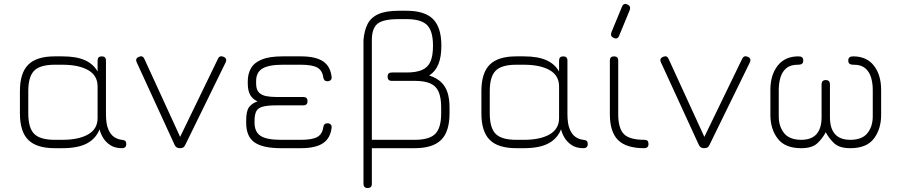

<svg xmlns="http://www.w3.org/2000/svg" viewBox="-20 -744 4524 964"><path d="M80 -175V-286Q80 -377.5 121.8 -419.2Q163.5 -461 255 -461H293Q363.5 -461 406.2 -441.8Q449 -422.5 470 -385V-440Q470 -461 491 -461Q512 -461 512 -440V-171Q512 -123 523.5 -95.5Q535 -68 553.2 -56Q571.5 -44 592 -42Q605 -40.5 609.5 -35.8Q614 -31 614 -21Q614 0 592 0Q557.5 0 534.2 -15Q511 -30 497.8 -52Q484.5 -74 480 -95Q462 -48.5 417 -24.2Q372 0 293 0H255Q163.5 0 121.8 -41.8Q80 -83.5 80 -175ZM122 -175Q122 -101.5 151.8 -71.8Q181.5 -42 255 -42H293Q375 -42 422.5 -69.2Q470 -96.5 470 -151V-310Q470 -365 422.5 -392Q375 -419 293 -419H255Q181.5 -419 151.8 -389.2Q122 -359.5 122 -286Z M910 -16Q905 -5.5 898.2 -2.8Q891.5 0 883 0Q864.5 0 857 -16L666 -432Q658 -451.5 678 -459Q697 -467 705 -448L899 -25H869L1074 -448Q1078.5 -458 1085.5 -460.5Q1092.5 -463 1102 -459Q1122 -450.5 1113 -431Z M1391 0Q1299.5 0 1257.8 -29.2Q1216 -58.5 1216 -128V-138Q1216 -187.5 1230.8 -206.5Q1245.5 -225.5 1273 -235Q1247.5 -246.5 1235.8 -268Q1224 -289.5 1224 -326V-336Q1224 -373 1240 -401.2Q1256 -429.5 1294.2 -445.2Q1332.5 -461 1399 -461H1491Q1564.5 -461 1601.8 -436.2Q1639 -411.5 1645 -358Q1646 -347.5 1640.2 -341.8Q1634.5 -336 1624 -336Q1614.5 -336 1609.5 -341.2Q1604.5 -346.5 1603 -356Q1598.5 -390.5 1573 -404.8Q1547.5 -419 1491 -419H1399Q1329.5 -419 1297.5 -399.8Q1265.5 -380.5 1266 -336V-322Q1266.5 -293 1280.5 -279.2Q1294.5 -265.5 1317.5 -261.2Q1340.5 -257 1368 -257H1503Q1524 -257 1524 -236Q1524 -215 1503 -215H1368Q1321 -215 1297.5 -208Q1274 -201 1266 -184Q1258 -167 1258 -137V-128Q1258 -82.5 1287.8 -62.2Q1317.5 -42 1391 -42H1491Q1547.5 -42 1573 -56.2Q1598.5 -70.5 1603 -105Q1604.5 -115 1609.5 -120Q1614.5 -125 1624 -125Q1634.5 -125 1640.2 -119.2Q1646 -113.5 1645 -103Q1639 -50 1601.8 -25Q1564.5 0 1491 0Z M1805 179V-543Q1809 -591 1825.8 -623.8Q1842.5 -656.5 1880 -673.2Q1917.5 -690 1983 -690H2021Q2112.5 -690 2154.2 -648.2Q2196 -606.5 2196 -515V-513Q2196 -458.5 2181.2 -422Q2166.5 -385.5 2135 -365Q2172 -353 2194.5 -331.8Q2217 -310.5 2227 -279Q2237 -247.5 2237 -205V-175Q2237 -83.5 2195.2 -41.8Q2153.5 0 2062 0H1847V179Q1847 200 1826 200Q1805 200 1805 179ZM1847 -42H2062Q2135.5 -42 2165.2 -71.8Q2195 -101.5 2195 -175V-205Q2195 -254 2182.2 -283.2Q2169.5 -312.5 2140.2 -325.2Q2111 -338 2062 -338H1947Q1926 -338 1926 -359Q1926 -380 1947 -380H2021Q2070 -380 2099.2 -392.8Q2128.5 -405.5 2141.2 -434.8Q2154 -464 2154 -513V-515Q2154 -588.5 2124.2 -618.2Q2094.5 -648 2021 -648H1983Q1903 -648 1875 -624.5Q1847 -601 1847 -543Z M2397 -175V-286Q2397 -377.5 2438.8 -419.2Q2480.5 -461 2572 -461H2610Q2680.5 -461 2723.2 -441.8Q2766 -422.5 2787 -385V-440Q2787 -461 2808 -461Q2829 -461 2829 -440V-171Q2829 -123 2840.5 -95.5Q2852 -68 2870.2 -56Q2888.5 -44 2909 -42Q2922 -40.5 2926.5 -35.8Q2931 -31 2931 -21Q2931 0 2909 0Q2874.5 0 2851.2 -15Q2828 -30 2814.8 -52Q2801.5 -74 2797 -95Q2779 -48.5 2734 -24.2Q2689 0 2610 0H2572Q2480.5 0 2438.8 -41.8Q2397 -83.5 2397 -175ZM2439 -175Q2439 -101.5 2468.8 -71.8Q2498.5 -42 2572 -42H2610Q2692 -42 2739.5 -69.2Q2787 -96.5 2787 -151V-310Q2787 -365 2739.5 -392Q2692 -419 2610 -419H2572Q2498.5 -419 2468.8 -389.2Q2439 -359.5 2439 -286Z M3061.5 -553.5Q3043 -561.5 3049.5 -581L3102.5 -709.5Q3110.5 -730.5 3130 -721.5Q3148.5 -713.5 3142 -694L3089 -565.5Q3081 -544.5 3061.5 -553.5ZM3214 0Q3124 0 3083 -41Q3042 -82 3042 -171V-440Q3042 -461 3063 -461Q3084 -461 3084 -440V-171Q3084 -99 3112.8 -70.5Q3141.5 -42 3214 -42Q3227 -42 3231.5 -36.5Q3236 -31 3236 -21Q3236 0 3214 0Z M3542 -16Q3537 -5.5 3530.2 -2.8Q3523.5 0 3515 0Q3496.5 0 3489 -16L3298 -432Q3290 -451.5 3310 -459Q3329 -467 3337 -448L3531 -25H3501L3706 -448Q3710.5 -458 3717.5 -460.5Q3724.5 -463 3734 -459Q3754 -450.5 3745 -431Z M3848 -167V-293Q3848 -367.5 3884.5 -414.2Q3921 -461 3989 -461Q4002 -461 4007.5 -455.8Q4013 -450.5 4013 -440Q4013 -429.5 4007.2 -424.2Q4001.5 -419 3985 -419Q3949 -419 3928.2 -401.8Q3907.5 -384.5 3898.8 -355.8Q3890 -327 3890 -293V-160Q3890 -109 3917 -75.5Q3944 -42 4003 -42Q4105 -42 4105 -156V-320Q4105 -342 4126 -342Q4147 -342 4147 -320V-156Q4147 -42 4249 -42Q4308.5 -42 4335.2 -75.5Q4362 -109 4362 -160V-293Q4362 -327 4353.2 -355.8Q4344.5 -384.5 4323.8 -401.8Q4303 -419 4267 -419Q4250.5 -419 4244.8 -424.2Q4239 -429.5 4239 -440Q4239 -450.5 4244.8 -455.8Q4250.5 -461 4263 -461Q4331.5 -461 4367.8 -414.2Q4404 -367.5 4404 -293V-167Q4404 -96 4367.5 -48Q4331 0 4249 0Q4195 0 4168.8 -24.2Q4142.5 -48.5 4126 -80Q4109.5 -48.5 4083.2 -24.2Q4057 0 4003 0Q3921.5 0 3884.8 -48Q3848 -96 3848 -167Z"/></svg>

Font: Jura Light Light
Style: Regular
Weight: 300
Version: Version 5.106